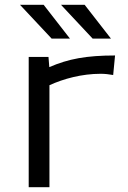

<svg xmlns="http://www.w3.org/2000/svg" viewBox="-20 -776 532 796"><path d="M440 -616 331 -756H233L364 -616ZM270 -616 161 -756H63L194 -616ZM99 0H185V-422.7C243.4 -449.5 319.2 -470.1 397.4 -470.1C414.6 -470.1 431.9 -468.1 449.2 -465L457 -546C338.1 -546 263.2 -532 184.4 -497.7L181 -540H99Z"/></svg>

Font: Resamitz
Style: Bold
Weight: 700
Designer: gluk
Foundry: gluk
Version: Version 0.047